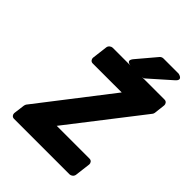

<svg xmlns="http://www.w3.org/2000/svg" viewBox="-242 -973 1126 1126"><g transform="rotate(45 321.5 -410.0)"><path d="M53 0C52 11 60 25 75 25H537C548 25 563 15 565 0L577 -98C578 -109 570 -123 555 -123H282L629 -570C632 -573 634 -579 635 -584L643 -654C644 -665 636 -679 621 -679H190C179 -679 164 -669 162 -654L150 -556C149 -545 157 -531 172 -531H413L67 -84C65 -81 63 -75 62 -70ZM583 -802C622 -836 571 -845 571 -845H445C438 -845 429 -842 423 -835L325 -719C291 -679 340 -679 340 -679H433C438 -679 447 -681 452 -686Z"/></g></svg>

Font: Falling Sky
Style: BlkObl
Weight: 900
Designer: Paul D. Hunt
Foundry: Adobe Systems Incorporated
Version: Version 1.02